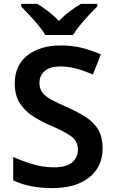

<svg xmlns="http://www.w3.org/2000/svg" viewBox="-20 -958 590 988"><path d="M508 -195Q508 -100 439 -45Q370 10 248 10Q130 10 48 -30V-150Q93 -130 147 -113.5Q201 -97 257 -97Q321 -97 351 -122Q381 -147 381 -188Q381 -233 343 -259Q305 -285 232 -316Q188 -335 148 -361Q108 -387 82 -427Q56 -467 56 -529Q56 -621 120.5 -672.5Q185 -724 293 -724Q350 -724 399.5 -712Q449 -700 499 -678L458 -575Q413 -594 372.5 -605Q332 -616 289 -616Q237 -616 210 -592.5Q183 -569 183 -532Q183 -502 198 -482Q213 -462 244.5 -445Q276 -428 326 -406Q383 -381 424 -354Q465 -327 486.5 -289Q508 -251 508 -195ZM213 -778Q200 -801 177.5 -828Q155 -855 131 -880.5Q107 -906 89 -925V-938H173Q200 -921 229 -899Q258 -877 283 -850Q309 -877 339 -899.5Q369 -922 396 -938H481V-925Q462 -907 438 -881Q414 -855 391.5 -828Q369 -801 356 -778Z"/></svg>

Font: Noto Sans Gujarati SemiBold
Style: Regular
Weight: 600
Designer: Jelle Bosma - Monotype Design Team, Universal Thirst
Foundry: Monotype Imaging Inc.
Version: Version 2.106; ttfautohint (v1.8.4.7-5d5b)